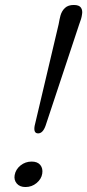

<svg xmlns="http://www.w3.org/2000/svg" viewBox="-20 -746 351 773"><path d="M277 -726Q299 -726 306.2 -714.8Q313.5 -703.5 310 -686.5Q308 -671 299 -648.5L163.5 -240Q152.5 -209 133.5 -209Q114 -209 119.5 -239.5L216 -648Q217.5 -658 219.8 -667.8Q222 -677.5 223.5 -683.5Q229 -702.5 241.8 -714.2Q254.5 -726 277 -726ZM82.5 7Q59.5 7 47.5 -7.2Q35.5 -21.5 39 -41Q43 -64 62.5 -79.8Q82 -95.5 107.5 -95.5Q131 -95.5 142.2 -81.8Q153.5 -68 150 -46.5Q146.5 -25 127.2 -9Q108 7 82.5 7Z"/></svg>

Font: Fraunces 72pt SuperSoft Light
Style: Italic
Weight: 300
Italic angle: -16°
Version: Version 1.000;[b76b70a41]